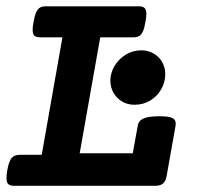

<svg xmlns="http://www.w3.org/2000/svg" viewBox="-20 -600 640 620"><path d="M452.6 -554.7Q452.6 -544.9 449.7 -529.3Q446.3 -508.8 441.2 -498Q436 -487.3 429 -483.4Q421.9 -479.5 410.2 -479.5H303.7L237.3 -105H408.7L424.8 -193.8Q427.2 -210.4 443.6 -217.5Q460 -224.6 494.6 -224.6Q524.9 -224.6 536.1 -219.2Q547.4 -213.9 547.4 -201.2Q547.4 -196.3 546.9 -193.8L518.1 -31.7Q515.1 -14.6 506.3 -7.3Q497.6 0 481 0H25.9Q12.7 0 6.8 -5.4Q1 -10.7 1 -24.9Q1 -37.1 3.4 -49.8Q8.8 -79.6 17.6 -89.8Q26.4 -100.1 43.5 -100.1H114.7L181.6 -479.5H110.4Q97.2 -479.5 91.3 -484.6Q85.4 -489.7 85.4 -503.9Q85.4 -514.2 88.4 -529.3Q91.8 -549.8 96.9 -560.5Q102.1 -571.3 109.1 -575.4Q116.2 -579.6 127.9 -579.6H427.7Q440.9 -579.6 446.8 -574.2Q452.6 -568.8 452.6 -554.7ZM513.7 -360.8Q513.7 -335.4 501 -312.5Q488.3 -289.6 465.6 -275.6Q442.9 -261.7 414.1 -261.7Q392.1 -261.7 374.3 -272.2Q356.4 -282.7 346.4 -300.5Q336.4 -318.4 336.4 -339.4Q336.4 -363.8 349.6 -386.5Q362.8 -409.2 385.7 -423.3Q408.7 -437.5 436.5 -437.5Q458.5 -437.5 476.1 -427.2Q493.7 -417 503.7 -399.4Q513.7 -381.8 513.7 -360.8Z"/></svg>

Font: Courier Prime
Style: Bold Italic
Weight: 700
Italic angle: -10°
Designer: Alan Dague-Greene
Foundry: Quote-Unquote Apps
Version: Version 3.018